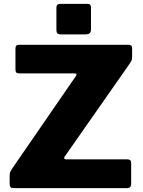

<svg xmlns="http://www.w3.org/2000/svg" viewBox="-20 -974 738 994"><path d="M30 -23V-63Q30 -77 33 -84Q36 -91 49 -110L372 -579Q376 -584 376 -589Q376 -594 364 -594H80Q68 -594 64 -599Q60 -604 60 -616V-723Q60 -742 76 -742H647Q664 -742 664 -724V-678Q664 -668 661 -661Q658 -654 649 -641L314 -162Q312 -158 312 -156Q312 -149 325 -149H639Q659 -149 659 -132V-20Q659 -11 653.5 -5.5Q648 0 637 0H54Q40 0 35 -4.5Q30 -9 30 -23ZM451 -822Q451 -808 444 -802Q437 -796 421 -796H296Q282 -796 277 -801.5Q272 -807 272 -819V-933Q272 -954 290 -954H435Q451 -954 451 -935Z"/></svg>

Font: Libre Franklin ExtraBold
Style: Regular
Weight: 800
Designer: Pablo Impallari, Rodrigo Fuenzalida
Foundry: Impallari Type
Version: Version 1.002; ttfautohint (v1.5)